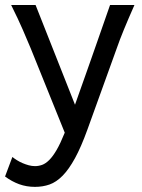

<svg xmlns="http://www.w3.org/2000/svg" viewBox="-30 -518 567 768"><path d="M319.8 0Q294.4 70.3 270 114.7Q245.6 159.2 220.5 184.8Q195.3 210.4 168.2 220Q141.1 229.5 109.9 229.5Q76.2 229.5 46.6 218.8Q17.1 208 -9.8 188L19.5 109.9Q27.3 116.2 37.8 122.8Q48.3 129.4 60.3 134.5Q72.3 139.6 85 143.1Q97.7 146.5 109.9 146.5Q124.5 146.5 138.7 141.4Q152.8 136.2 167.2 121.8Q181.6 107.4 196.8 81.3Q211.9 55.2 229 12.7L92.8 -324.7Q79.1 -357.9 61 -399.4Q43 -440.9 14.6 -498H112.3L270 -99.1Q279.3 -125.5 290.3 -156.5Q301.3 -187.5 313 -220.5Q324.7 -253.4 336.4 -286.9Q348.1 -320.3 358.9 -351.1Q384.3 -423.3 410.2 -498H507.8Q495.1 -469.7 484.9 -445.6Q474.6 -421.4 465.8 -400.1Q457 -378.9 450 -360.4Q442.9 -341.8 437 -324.7Z"/></svg>

Font: Andika
Style: Regular
Weight: 400
Designer: Victor Gaultney, Annie Olsen, Julie Remington, Don Collingsworth, Eric Hays
Foundry: SIL International
Version: Version 1.001